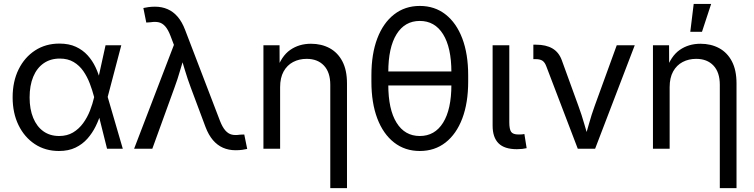

<svg xmlns="http://www.w3.org/2000/svg" viewBox="-20 -770 3905 994"><path d="M285.2 11.7Q214.4 11.7 160.4 -23.9Q106.4 -59.6 75.9 -122.1Q45.4 -184.6 45.4 -266.1Q45.4 -348.1 76.2 -410.6Q106.9 -473.1 161.6 -508.8Q216.3 -544.4 287.6 -544.4Q336.9 -544.4 372.8 -527.8Q408.7 -511.2 433.6 -483.6Q458.5 -456.1 474.6 -421.9Q490.7 -387.7 499.5 -352.5H530.8L537.1 -269.5L615.7 0H534.2L466.8 -269.5Q458 -303.2 444.8 -337.9Q431.6 -372.6 411.4 -401.9Q391.1 -431.2 361.1 -449Q331.1 -466.8 289.6 -466.8Q241.2 -466.8 206.1 -442.4Q170.9 -418 152.1 -372.8Q133.3 -327.6 133.3 -265.6Q133.3 -204.6 151.9 -159.7Q170.4 -114.7 204.6 -90.3Q238.8 -65.9 286.1 -65.9Q327.6 -65.9 358.2 -84.2Q388.7 -102.5 410.4 -132.3Q432.1 -162.1 445.8 -197.3Q459.5 -232.4 467.3 -266.6L526.4 -535.6H607.9L537.1 -266.6L530.8 -185.1H502.4Q492.2 -150.4 475.1 -115.7Q458 -81.1 432.6 -52.2Q407.2 -23.4 371.1 -5.9Q335 11.7 285.2 11.7Z M674.3 0 880.4 -537.6 862.8 -584Q850.1 -617.2 835.2 -633.8Q820.3 -650.4 802 -654.5Q783.7 -658.7 759.8 -654.8L737.3 -653.3L722.2 -728.5Q731.9 -731 748.3 -733.2Q764.6 -735.4 782.2 -735.4Q818.4 -735.4 847.9 -722.4Q877.4 -709.5 900.1 -682.9Q922.9 -656.2 938.5 -614.7L1119.1 -143.6Q1131.8 -111.3 1146.7 -94.5Q1161.6 -77.6 1179.9 -73.2Q1198.2 -68.8 1222.2 -72.8L1244.6 -73.7L1259.8 1Q1250.5 3.4 1234.6 5.6Q1218.8 7.8 1199.7 7.8Q1164.1 7.8 1134.5 -5.1Q1105 -18.1 1082.3 -44.7Q1059.6 -71.3 1043.9 -112.8L968.3 -314.9Q950.7 -361.8 937.5 -406.2Q924.3 -450.7 910.6 -495.6H939.5Q925.8 -452.1 912.8 -406.5Q899.9 -360.8 882.8 -314.9L768.6 0Z M1430.2 -318.8V0H1343.8V-535.6H1427.2L1427.7 -405.8H1411.6Q1436.5 -479.5 1482.4 -511.5Q1528.3 -543.5 1589.8 -543.5Q1644 -543.5 1686.3 -520.8Q1728.5 -498 1752.4 -452.6Q1776.4 -407.2 1776.4 -337.9V204.1H1689.9V-331.1Q1689.9 -395.5 1657.2 -430.4Q1624.5 -465.3 1567.4 -465.3Q1528.8 -465.3 1497.6 -449Q1466.3 -432.6 1448.2 -399.9Q1430.2 -367.2 1430.2 -318.8Z M2153.3 11.7Q2076.7 11.7 2020.3 -32.2Q1963.9 -76.2 1933.3 -156.7Q1902.8 -237.3 1902.8 -347.7V-379.9Q1902.8 -490.7 1933.3 -571Q1963.9 -651.4 2020.3 -695.3Q2076.7 -739.3 2153.3 -739.3Q2230.5 -739.3 2286.6 -695.3Q2342.8 -651.4 2373.3 -571Q2403.8 -490.7 2403.8 -379.9V-347.7Q2403.8 -237.3 2373.3 -156.7Q2342.8 -76.2 2286.6 -32.2Q2230.5 11.7 2153.3 11.7ZM2153.3 -65.9Q2231 -65.9 2273.9 -134.8Q2316.9 -203.6 2316.9 -331.5V-396Q2316.9 -523.9 2273.9 -592.8Q2231 -661.6 2153.3 -661.6Q2075.7 -661.6 2033 -592.8Q1990.2 -523.9 1990.2 -396V-331.5Q1990.2 -203.6 2033 -134.8Q2075.7 -65.9 2153.3 -65.9ZM1966.3 -327.6V-399.9H2343.8V-327.6Z M2656.2 2.4Q2591.3 2.4 2560.8 -28.3Q2530.3 -59.1 2530.3 -119.6V-535.6H2616.7V-137.2Q2616.7 -101.1 2626.2 -87.4Q2635.7 -73.7 2664.6 -73.7Q2675.3 -73.7 2682.1 -74.2Q2689 -74.7 2694.8 -76.2L2706.5 -2.9Q2696.8 -0.5 2683.3 1Q2669.9 2.4 2656.2 2.4Z M2971.2 0 2808.6 -425.8Q2800.8 -447.3 2788.3 -455.6Q2775.9 -463.9 2752.9 -463.9H2741.2V-538.6H2755.4Q2806.6 -538.6 2839.8 -519.3Q2873 -500 2888.2 -459L2974.6 -221.2Q2991.7 -174.8 3004.6 -129.2Q3017.6 -83.5 3030.8 -40H3002.9Q3016.6 -83.5 3029.3 -129.4Q3042 -175.3 3058.6 -221.2L3172.9 -535.6H3266.1L3061 0Z M3446.8 -318.8V0H3360.4V-535.6H3443.8L3444.3 -405.8H3428.2Q3453.1 -479.5 3499 -511.5Q3544.9 -543.5 3606.4 -543.5Q3660.6 -543.5 3702.9 -520.8Q3745.1 -498 3769 -452.6Q3793 -407.2 3793 -337.9V204.1H3706.5V-331.1Q3706.5 -395.5 3673.8 -430.4Q3641.1 -465.3 3584 -465.3Q3545.4 -465.3 3514.2 -449Q3482.9 -432.6 3464.8 -399.9Q3446.8 -367.2 3446.8 -318.8ZM3553.7 -605.5 3571.3 -749.5H3661.6L3614.3 -605.5Z"/></svg>

Font: Inter 20pt
Style: Regular
Weight: 400
Version: Version 4.001;git-66647c0bb